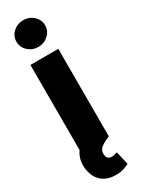

<svg xmlns="http://www.w3.org/2000/svg" viewBox="-261 -806 780 1037"><g transform="rotate(-30 129.5 -287.5)"><path d="M17.6 0V-545.9H191.4V0ZM121.6 200.2Q73.2 200.2 40.5 176Q7.8 151.9 -2.9 106.4Q-10.7 77.1 -6.6 46.6Q-2.4 16.1 12.9 -8.3Q28.3 -32.7 54.7 -44.4L191.4 0Q157.7 13.2 137.9 28.3Q118.2 43.5 118.7 66.9Q118.2 103.5 151.9 103.5Q162.6 103.5 170.7 100.6Q178.7 97.7 185.5 96.2L204.6 178.7Q190.9 186.5 170.2 193.4Q149.4 200.2 121.6 200.2ZM104 -608.4Q67.4 -608.4 41 -632.8Q14.6 -657.2 14.6 -691.9Q14.6 -726.6 41 -750.7Q67.4 -774.9 104 -774.9Q141.1 -774.9 167.2 -750.7Q193.4 -726.6 193.4 -691.9Q193.4 -657.2 167.2 -632.8Q141.1 -608.4 104 -608.4Z"/></g></svg>

Font: Inter Tight ExtraBold
Style: Regular
Weight: 800
Designer: Rasmus Andersson
Foundry: rsms
Version: Version 3.004; ttfautohint (v1.8.4.7-5d5b)